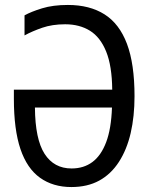

<svg xmlns="http://www.w3.org/2000/svg" viewBox="-20 -745 603 775"><path d="M268 10Q194 10 141.5 -27.5Q89 -65 62.5 -143.5Q36 -222 36 -346V-383H433Q432 -479 408.5 -537Q385 -595 343 -621Q301 -647 243 -647Q191 -647 150.5 -633Q110 -619 79 -602V-683Q106 -698 150 -711.5Q194 -725 254 -725Q342 -725 402 -687Q462 -649 492.5 -568Q523 -487 523 -357Q523 -275 507.5 -208Q492 -141 460 -91.5Q428 -42 380.5 -16Q333 10 268 10ZM269 -65Q318 -65 353 -91Q388 -117 408.5 -171Q429 -225 432 -311H121Q122 -183 160 -124Q198 -65 269 -65Z"/></svg>

Font: Noto Sans Mono SemiCondensed
Style: Regular
Weight: 400
Width: 4
Designer: Monotype Design Team
Foundry: Monotype Imaging Inc.
Version: Version 2.010